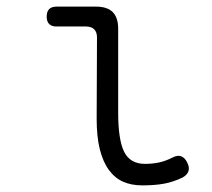

<svg xmlns="http://www.w3.org/2000/svg" viewBox="-20 -550 640 580"><path d="M337 -209Q337 -128 355 -91.5Q373 -55 418 -55Q440 -55 459.5 -59Q479 -63 501 -74Q516 -82 527 -78Q538 -74 545 -60Q553 -45 549.5 -33.5Q546 -22 532 -14Q503 0 475 5Q447 10 410 10Q377 10 352 -1Q327 -12 309 -36.5Q291 -61 281.5 -99Q272 -137 272 -191L273 -437Q273 -453 264.5 -461.5Q256 -470 239 -470H150Q136 -470 128.5 -477.5Q121 -485 121 -500Q121 -515 128.5 -522.5Q136 -530 151 -530H270Q304 -530 320.5 -513.5Q337 -497 337 -463Z"/></svg>

Font: Maple Mono NL ExtraLight
Style: Regular
Weight: 275
Monospace: yes
Designer: subframe7536
Version: Version 7.000